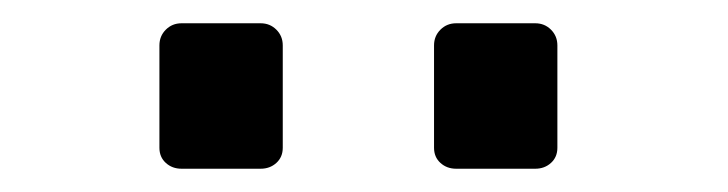

<svg xmlns="http://www.w3.org/2000/svg" viewBox="-20 -784 626 165"><path d="M372 -639Q364 -639 358.5 -644Q353 -649 353 -657V-745Q353 -753 358.5 -758.5Q364 -764 372 -764H440Q448 -764 453.5 -758.5Q459 -753 459 -745V-657Q459 -649 453.5 -644Q448 -639 440 -639ZM136 -639Q128 -639 122.5 -644Q117 -649 117 -657V-745Q117 -753 122.5 -758.5Q128 -764 136 -764H204Q212 -764 217.5 -758.5Q223 -753 223 -745V-657Q223 -649 217.5 -644Q212 -639 204 -639Z"/></svg>

Font: Miriam Libre SemiBold
Style: Regular
Weight: 600
Version: Version 2.000